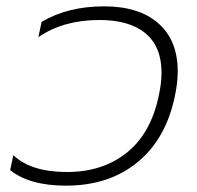

<svg xmlns="http://www.w3.org/2000/svg" viewBox="-20 -570 620 605"><path d="M12 -34 22 -81Q78 -28 191 -28Q303 -28 379 -88.5Q455 -149 480 -267Q489 -308 489 -341Q489 -423 438.5 -465Q388 -507 293 -507Q180 -507 101 -453L111 -501Q194 -550 308 -550Q418 -550 479 -496.5Q540 -443 540 -345Q540 -309 531 -267Q503 -132 413 -58.5Q323 15 188 15Q73 15 12 -34Z"/></svg>

Font: Prompt ExtraLight
Style: Italic
Weight: 275
Italic angle: -12°
Designer: Katatrad Team
Foundry: CadsonDemak
Version: Version 1.000